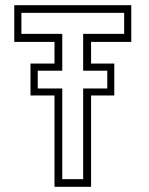

<svg xmlns="http://www.w3.org/2000/svg" viewBox="-20 -720 576 740"><path d="M190 0V-352H97.5V-475H190V-558.5H35V-700H486V-558.5H331V-475H420.5V-352H331V0ZM220 -29.5H300.5V-379H393.5V-447.5H300.5V-589.5H458.5V-670.5H62.5V-589.5H220V-447.5H125.5V-379H220Z"/></svg>

Font: Tourney Condensed Light
Style: Regular
Weight: 300
Width: 3
Designer: Tyler Finck
Foundry: Etcetera Type Co
Version: Version 1.010; ttfautohint (v1.8.3)